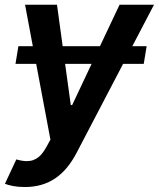

<svg xmlns="http://www.w3.org/2000/svg" viewBox="-31 -565 653 790"><path d="M-10.7 191.1 36.2 90.9Q61.4 98 78.5 98Q94.1 98 106 93.6Q117.9 89.1 127.7 81.3Q137.4 73.5 145.2 62.7Q153.1 51.8 160.2 39.1L176.5 9.6L117.9 -302.2H32.7L44.7 -375H104L72.1 -545.5H203.5L226.9 -375H380.3L460.9 -545.5H602.6L513.5 -375H572.4L560.4 -302.2H475.5L283.4 65.3Q266 98.4 244.7 124.3Q223.4 150.2 197.3 168.1Q171.2 186.1 139.7 195.3Q108.3 204.5 71 204.5Q44.4 204.5 23.1 200.5Q1.8 196.4 -10.7 191.1ZM260.3 -132.8H266L345.9 -302.2H236.9Z"/></svg>

Font: Inter P Semi Bold
Style: Italic
Weight: 600
Italic angle: 9.39999°
Designer: Rasmus Andersson
Foundry: rsms
Version: Version 3.018;git-588b23468